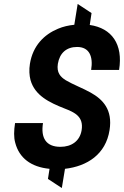

<svg xmlns="http://www.w3.org/2000/svg" viewBox="-20 -844 625 969"><path d="M56 -223C50 -184 49 -151 57 -123C77 -47 136 -1 230 8L222 59L292 105L308 8C420 -5 514 -65 533 -188C549 -290 500 -342 437 -377C402 -397 347 -418 312 -439C285 -456 265 -477 272 -522C281 -576 315 -607 369 -607C431 -607 451 -559 440 -491H581C602 -621 544 -702 433 -718L442 -778L372 -824L355 -719C326 -716 299 -710 273 -699C203 -670 146 -614 131 -522C126 -491 128 -463 134 -440C156 -362 228 -327 307 -296C356 -277 403 -256 392 -187C383 -132 341 -103 285 -103C212 -103 185 -148 197 -223Z"/></svg>

Font: Asimov Pro
Style: BdObl
Weight: 700
Designer: Google
Version: Version 2.000980; 2014